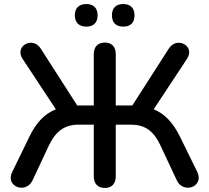

<svg xmlns="http://www.w3.org/2000/svg" viewBox="-20 -924 1038 952"><path d="M500 8C534 8 554 -13 554 -50V-306H627C696 -306 740 -278 775 -204L857 -29C889 39 994 2 958 -72L871 -249C838 -315 797 -360 742 -382L907 -632C950 -696 857 -746 817 -683L636 -401H554V-655C554 -692 534 -713 500 -713C465 -713 445 -692 445 -655V-401H363L182 -683C142 -746 50 -696 92 -632L257 -382C201 -360 160 -316 127 -249L41 -72C4 2 109 39 141 -29L223 -204C258 -276 302 -306 372 -306H445V-50C445 -13 465 8 500 8ZM591 -792C628 -792 647 -812 647 -848C647 -884 627 -904 591 -904C555 -904 535 -884 535 -848C535 -812 555 -792 591 -792ZM408 -792C444 -792 464 -812 464 -848C464 -884 444 -904 408 -904C372 -904 351 -884 351 -848C351 -812 372 -792 408 -792Z"/></svg>

Font: SN Pro Medium
Style: Regular
Weight: 500
Designer: Tobias Whetton
Foundry: Supernotes
Version: Version 1.003;Glyphs 3.3 (3324)